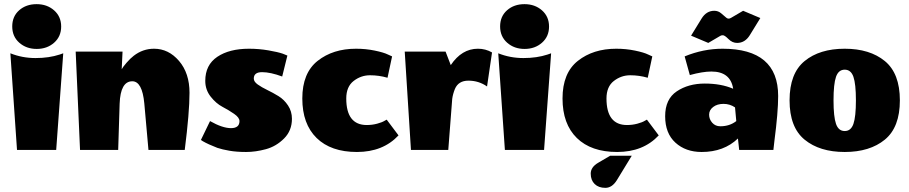

<svg xmlns="http://www.w3.org/2000/svg" viewBox="-20 -723 4385 926"><path d="M268 -460 285 -466 251 0H62L30 -466Q87 -443 151.5 -443Q216 -443 268 -460ZM157 -487Q107 -487 73 -517Q39 -547 39 -595.5Q39 -644 72.5 -673.5Q106 -703 156.5 -703Q207 -703 241 -673Q275 -643 275 -595Q275 -547 241 -517Q207 -487 157 -487Z M723 -488Q793 -488 843.5 -429Q894 -370 894 -275.5Q894 -181 871 0H696L676 -224Q666 -331 618 -331Q561 -331 557 -223L550 0H366L345 -474H571L567 -389Q572 -399 590 -420Q608 -441 625 -454Q669 -488 723 -488Z M1388 -150Q1388 -93 1350 -55Q1312 -17 1262.5 -3.5Q1213 10 1167 10Q1121 10 1086.5 4Q1052 -2 1028 -10Q984 -27 958 -42L949 -48L993 -139Q1053 -105 1094 -105Q1135 -105 1135 -139Q1135 -156 1109 -174Q1083 -192 1052.5 -208Q1022 -224 996 -257Q970 -290 970 -333Q970 -410 1028 -449Q1086 -488 1181 -488Q1229 -488 1275 -480Q1321 -472 1344 -464L1366 -455L1341 -354Q1284 -375 1244 -375Q1204 -375 1204 -344Q1204 -329 1223 -315.5Q1242 -302 1269 -289Q1296 -276 1323 -259.5Q1350 -243 1369 -214.5Q1388 -186 1388 -150Z M1902 -70Q1827 10 1701.5 10Q1576 10 1507 -57.5Q1438 -125 1438 -248Q1438 -371 1512 -429.5Q1586 -488 1697 -488Q1744 -488 1787.5 -479Q1831 -470 1851 -460L1871 -451L1849 -348Q1808 -360 1764.5 -360Q1721 -360 1685.5 -332.5Q1650 -305 1650 -248Q1650 -120 1749 -120Q1775 -120 1799 -126.5Q1823 -133 1834 -140L1845 -146Z M2154 -409Q2207 -488 2285 -488Q2322 -488 2353 -470L2329 -306Q2289 -334 2239 -334Q2191 -334 2174 -294Q2164 -269 2161 -246L2142 0H1962L1932 -474H2129Z M2621 -460 2638 -466 2604 0H2415L2383 -466Q2440 -443 2504.5 -443Q2569 -443 2621 -460ZM2510 -487Q2460 -487 2426 -517Q2392 -547 2392 -595.5Q2392 -644 2425.5 -673.5Q2459 -703 2509.5 -703Q2560 -703 2594 -673Q2628 -643 2628 -595Q2628 -547 2594 -517Q2560 -487 2510 -487Z M3157 -70Q3082 10 2956.5 10Q2831 10 2762 -57.5Q2693 -125 2693 -248Q2693 -371 2767 -429.5Q2841 -488 2952 -488Q2999 -488 3042.5 -479Q3086 -470 3106 -460L3126 -451L3104 -348Q3063 -360 3019.5 -360Q2976 -360 2940.5 -332.5Q2905 -305 2905 -248Q2905 -120 3004 -120Q3030 -120 3054 -126.5Q3078 -133 3089 -140L3100 -146ZM2955 146Q2932 183 2899.5 183Q2867 183 2848 164.5Q2829 146 2829 114.5Q2829 83 2865 62L2923 28H3027Z M3364 10Q3287 10 3237.5 -35Q3188 -80 3188 -162.5Q3188 -245 3244 -282.5Q3300 -320 3379 -320Q3458 -320 3516 -295Q3503 -378 3411 -378Q3369 -378 3307 -361L3282 -451Q3372 -488 3465 -488Q3733 -488 3733 -260Q3733 -182 3715 -44L3710 0H3545L3539 -55Q3471 10 3364 10ZM3454 -114Q3499 -114 3531 -139L3525 -205Q3500 -222 3469.5 -222Q3439 -222 3419.5 -207Q3400 -192 3400 -170Q3400 -148 3415 -131Q3430 -114 3454 -114ZM3535 -516Q3512 -516 3493.5 -534.5Q3475 -553 3466.5 -553Q3458 -553 3454 -550L3396 -516L3313 -551L3364 -634Q3387 -671 3425 -671Q3444 -671 3458.5 -658.5Q3473 -646 3483 -637.5Q3493 -629 3506 -637L3564 -671L3647 -636L3596 -553Q3573 -516 3535 -516Z M3860.5 -49.5Q3788 -109 3788 -239Q3788 -369 3860.5 -428.5Q3933 -488 4054 -488Q4175 -488 4247.5 -428.5Q4320 -369 4320 -239Q4320 -109 4247.5 -49.5Q4175 10 4054 10Q3933 10 3860.5 -49.5ZM4012 -352.5Q4000 -318 4000 -239Q4000 -160 4012 -125.5Q4024 -91 4054 -91Q4084 -91 4096 -125.5Q4108 -160 4108 -239Q4108 -318 4096 -352.5Q4084 -387 4054 -387Q4024 -387 4012 -352.5Z"/></svg>

Font: Wendy One
Style: Regular
Weight: 400
Designer: Alejandro Inler
Foundry: Alejandro Inler
Version: 1.001